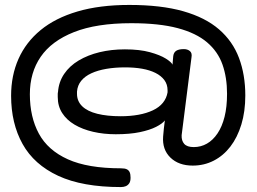

<svg xmlns="http://www.w3.org/2000/svg" viewBox="-20 -617 1041 778"><path d="M470 141Q314 141 216 95.5Q118 50 71.5 -33.5Q25 -117 25 -229Q25 -311 55 -378.5Q85 -446 144.5 -495Q204 -544 294 -570.5Q384 -597 504 -597Q633 -597 722.5 -571.5Q812 -546 867.5 -498Q923 -450 948.5 -382Q974 -314 974 -230Q974 -165 958 -112.5Q942 -60 913.5 -23Q885 14 846 34Q807 54 761 54Q704 54 670.5 21.5Q637 -11 641 -64Q642 -79 644 -96.5Q646 -114 648 -129Q638 -116 612.5 -103Q587 -90 546.5 -81.5Q506 -73 449 -73Q400 -73 357 -83Q314 -93 282 -112Q250 -131 232 -159Q214 -187 214 -224Q214 -231 214 -236Q214 -241 215 -244Q218 -285 240 -317.5Q262 -350 299 -372Q336 -394 383.5 -405.5Q431 -417 486 -417Q546 -417 587.5 -405.5Q629 -394 652 -379.5Q675 -365 679 -355L682 -390Q684 -405 694.5 -411.5Q705 -418 725 -418Q740 -418 749.5 -410Q759 -402 756 -385L716 -69Q715 -47 726.5 -34Q738 -21 765 -21Q794 -21 818.5 -35Q843 -49 861.5 -76.5Q880 -104 890 -144Q900 -184 900 -237Q900 -303 881.5 -355.5Q863 -408 819 -445.5Q775 -483 700 -503Q625 -523 512 -523Q371 -523 280 -487Q189 -451 145 -387Q101 -323 101 -235Q101 -143 137.5 -75.5Q174 -8 255 28.5Q336 65 470 65Q486 65 494 69Q502 73 505.5 81Q509 89 509 103Q509 118 503.5 126Q498 134 489.5 137.5Q481 141 470 141ZM469 -146Q508 -146 541 -152Q574 -158 599.5 -170Q625 -182 640 -200.5Q655 -219 659 -243V-251Q659 -275 646 -292.5Q633 -310 610 -321.5Q587 -333 556 -338.5Q525 -344 487 -344Q446 -344 411 -338Q376 -332 350 -320Q324 -308 309 -289.5Q294 -271 292 -246V-237Q292 -207 313 -186.5Q334 -166 374 -156Q414 -146 469 -146Z"/></svg>

Font: Fredoka Expanded
Style: Regular
Weight: 400
Width: 7
Designer: Ben Nathan
Foundry: Milena B. Brandão, Ben Nathan
Version: Version 2.001